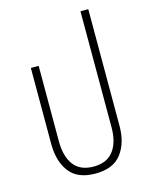

<svg xmlns="http://www.w3.org/2000/svg" viewBox="-114 -818 705 902"><g transform="rotate(-15 238.5 -367.5)"><path d="M238 10Q151 10 111.5 -42Q72 -94 72 -178V-548H110V-181Q110 -107 141.5 -65.5Q173 -24 238 -24Q302 -24 334 -65.5Q366 -107 366 -181V-745H404V-178Q404 -94 364 -42Q324 10 238 10Z"/></g></svg>

Font: Noto Sans Thai Cond ExtLt
Style: Regular
Weight: 200
Width: 3
Designer: Monotype Design Team
Foundry: Monotype Imaging Inc.
Version: Version 2.002; ttfautohint (v1.8.4.7-5d5b)